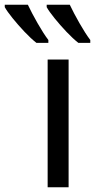

<svg xmlns="http://www.w3.org/2000/svg" viewBox="-115 -786 399 806"><path d="M173 0H85V-536H173ZM178 -766Q194 -732 218.5 -689Q243 -646 264 -618V-606H214Q191 -624 164 -652.5Q137 -681 114 -709.5Q91 -738 81 -756V-766ZM2 -766Q18 -732 42.5 -689Q67 -646 88 -618V-606H38Q15 -624 -12 -652.5Q-39 -681 -62 -709.5Q-85 -738 -95 -756V-766Z"/></svg>

Font: Apis
Style: Regular
Weight: 400
Designer: Monotype Design Team
Foundry: Monotype Imaging Inc.
Version: Version 2.000; build 0001